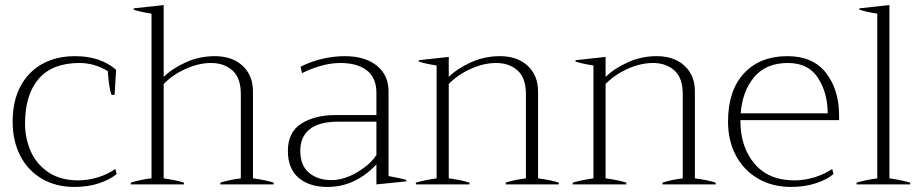

<svg xmlns="http://www.w3.org/2000/svg" viewBox="-20 -729 3654 759"><path d="M30 -248Q30 -330 61 -388Q92 -446 147.5 -476.5Q203 -507 277 -507Q377 -507 439 -453L433 -354H421Q411 -377 406 -448Q353 -480 294 -480Q187 -480 133 -417.5Q79 -355 79 -240Q79 -182 101.5 -131Q124 -80 171.5 -48Q219 -16 289 -16Q329 -16 368.5 -28.5Q408 -41 436 -61L441 -41Q415 -19 371.5 -4.5Q328 10 274 10Q201 10 145.5 -22.5Q90 -55 60 -113.5Q30 -172 30 -248Z M1062 -7V0H851V-7Q886 -18 932 -24V-357Q932 -421 899 -450.5Q866 -480 814 -480Q766 -480 714.5 -457Q663 -434 627 -397V-24Q680 -16 707 -7V0H497V-7Q539 -20 579 -24V-675Q529 -683 508 -691V-696L627 -709V-425Q662 -459 715.5 -483Q769 -507 829 -507Q898 -507 939 -469Q980 -431 980 -367V-24Q1032 -17 1062 -7Z M1118 -132Q1118 -207 1171.5 -240.5Q1225 -274 1304 -274H1468V-362Q1468 -421 1430.5 -450.5Q1393 -480 1325 -480Q1287 -480 1247.5 -468.5Q1208 -457 1174 -440L1168 -465Q1204 -484 1250 -495.5Q1296 -507 1343 -507Q1423 -507 1469.5 -469.5Q1516 -432 1516 -368V-33Q1566 -24 1586 -18V-12L1468 0V-79Q1384 10 1275 10Q1202 10 1160 -26.5Q1118 -63 1118 -132ZM1468 -116V-248H1317Q1241 -248 1204 -218Q1167 -188 1167 -133Q1167 -75 1201.5 -46Q1236 -17 1290 -17Q1339 -17 1391 -47.5Q1443 -78 1468 -116Z M2189 -7V0H1979V-7Q2012 -18 2059 -24V-357Q2059 -421 2026 -450.5Q1993 -480 1941 -480Q1893 -480 1841.5 -457Q1790 -434 1754 -397V-24Q1806 -17 1836 -7V0H1624V-7Q1658 -17 1706 -24V-470Q1656 -478 1635 -486V-491L1754 -504V-425Q1789 -459 1842.5 -483Q1896 -507 1956 -507Q2025 -507 2066 -469Q2107 -431 2107 -367V-24Q2160 -17 2189 -7Z M2809 -7V0H2599V-7Q2632 -18 2679 -24V-357Q2679 -421 2646 -450.5Q2613 -480 2561 -480Q2513 -480 2461.5 -457Q2410 -434 2374 -397V-24Q2426 -17 2456 -7V0H2244V-7Q2278 -17 2326 -24V-470Q2276 -478 2255 -486V-491L2374 -504V-425Q2409 -459 2462.5 -483Q2516 -507 2576 -507Q2645 -507 2686 -469Q2727 -431 2727 -367V-24Q2780 -17 2809 -7Z M2907 -254V-251Q2907 -148 2962.5 -82Q3018 -16 3121 -16Q3161 -16 3201 -28.5Q3241 -41 3270 -61L3275 -41Q3249 -19 3205 -4.5Q3161 10 3107 10Q3034 10 2977.5 -22.5Q2921 -55 2889.5 -113.5Q2858 -172 2858 -248Q2858 -371 2921 -439Q2984 -507 3093 -507Q3194 -507 3245.5 -440.5Q3297 -374 3297 -273V-254ZM2908 -281H3252Q3252 -361 3214 -420.5Q3176 -480 3095 -480Q3008 -480 2961.5 -424.5Q2915 -369 2908 -281Z M3366 -7Q3403 -18 3448 -24V-675Q3398 -683 3377 -691V-696L3496 -709V-24Q3550 -16 3578 -7V0H3366Z"/></svg>

Font: Trirong ExtraLight
Style: Regular
Weight: 275
Designer: Katatrad Team
Foundry: CadsonDemak
Version: Version 1.001